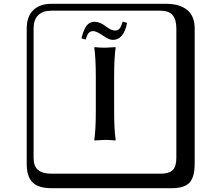

<svg xmlns="http://www.w3.org/2000/svg" viewBox="-20 -774 1140 1006"><path d="M582 -614Q597 -614 605.5 -623Q614 -632 623 -661L646 -654Q628 -565 571 -565Q550 -565 517 -589Q484 -611 469 -611Q453 -611 444.5 -601Q436 -591 429 -567L407 -573Q417 -617 433 -638.5Q449 -660 475 -660Q504 -660 537 -634Q563 -614 582 -614ZM482 -374Q482 -468 474 -524L476 -527Q504 -524 530 -524L585 -527L586 -524Q578 -472 578 -374V-191Q578 -97 586 -41L584 -38Q556 -41 530 -41L475 -38L474 -41Q482 -94 482 -191ZM249 -718Q204 -718 180 -694Q156 -670 156 -625V53Q156 97 179.5 116.5Q203 136 249 136H821Q866 136 885 117Q904 98 904 53V-625Q904 -671 884.5 -694.5Q865 -718 821 -718ZM1000 84Q1000 153 973.5 182.5Q947 212 881 212H249Q181 212 150.5 181.5Q120 151 120 84V-625Q120 -687 154 -720.5Q188 -754 249 -754H851Q921 -754 960.5 -722Q1000 -690 1000 -625Z"/></svg>

Font: Libertinus Keyboard
Style: Regular
Weight: 700
Designer: Philipp H. Poll
Foundry: Khaled Hosny
Version: Version 6.7